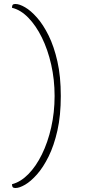

<svg xmlns="http://www.w3.org/2000/svg" viewBox="-20 -768 444 960"><path d="M58 172Q45 172 42.5 166Q40 160 40 153Q83 142 121.5 103Q160 64 189.5 4Q219 -56 236 -131Q253 -206 253 -288Q253 -370 236 -445Q219 -520 189.5 -580Q160 -640 121.5 -679.5Q83 -719 40 -729Q40 -737 42.5 -742.5Q45 -748 58 -748Q77 -748 105.5 -731.5Q134 -715 165 -680Q196 -645 223 -590.5Q250 -536 267 -461Q284 -386 284 -288Q284 -190 267 -115Q250 -40 223 14.5Q196 69 165 104Q134 139 105.5 155.5Q77 172 58 172Z"/></svg>

Font: Arima Thin Thin
Style: Regular
Weight: 250
Version: Version 1.100